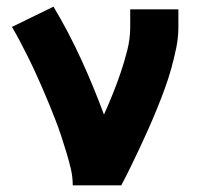

<svg xmlns="http://www.w3.org/2000/svg" viewBox="-20 -558 640 578"><path d="M199 0Q199 -26 193 -51Q187 -76 179.5 -100.5Q172 -125 164 -149.5Q156 -174 146.5 -198Q137 -222 127.5 -245.5Q118 -269 107.5 -293Q97 -317 86.5 -340Q76 -363 64.5 -386Q53 -409 41 -432Q29 -455 16 -477L141 -538Q187 -461 224.5 -379Q262 -297 293 -213Q307 -244 320 -276.5Q333 -309 344 -341.5Q355 -374 363.5 -408Q372 -442 372 -477V-530H517V-477Q517 -445 510.5 -413.5Q504 -382 495.5 -351.5Q487 -321 476 -291Q465 -261 453 -231.5Q441 -202 428 -172.5Q415 -143 401.5 -114.5Q388 -86 374 -57Q360 -28 345 0Z"/></svg>

Font: Iosevka Curly Slab HvEx
Style: Regular
Weight: 900
Width: 7
Monospace: yes
Designer: Belleve Invis
Foundry: Belleve Invis
Version: Version 11.1.0; ttfautohint (v1.8.3)